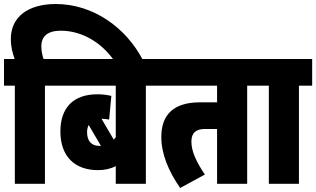

<svg xmlns="http://www.w3.org/2000/svg" viewBox="-20 -916 1576 957"><path d="M204 -489H270V-622H197C191 -640 186 -662 186 -685C186 -736 219 -763 283 -763C384 -763 483 -708 548 -615H693C608 -780 443 -896 258 -896C119 -896 34 -831 34 -722C34 -682 43 -650 53 -622H0V-489H54V0H204Z M773 -489V-622H258V-489H557V-232C554 -228 550 -224 547 -220L486 -324C498 -324 510 -323 524 -320L535 -438C510 -444 488 -446 465 -446C346 -446 281 -379 281 -261C281 -134 355 -68 468 -68C501 -68 530 -74 557 -88V0H707V-489ZM414 -257C414 -271 417 -283 422 -293L483 -189C480 -189 477 -189 474 -189C439 -189 414 -210 414 -257Z M1212 -489H1278V-622H761V-489H1062V-406H977C847 -406 784 -346 784 -233C784 -150 819 -64 878 21L1001 -46C956 -113 934 -164 934 -210C934 -253 956 -273 1000 -273H1062V0H1212Z M1470 -489H1536V-622H1266V-489H1320V0H1470Z"/></svg>

Font: Noto Sans Devanagari ExtraCondensed Black
Style: Regular
Weight: 900
Width: 2
Designer: Jelle Bosma - Monotype Design Team
Foundry: Monotype Imaging Inc.
Version: Version 2.004